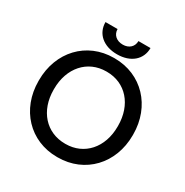

<svg xmlns="http://www.w3.org/2000/svg" viewBox="-198 -1041 1168 1211"><g transform="rotate(30 386.0 -435.0)"><path d="M223 -880C223 -796 288 -740 387 -740C486 -740 551 -796 551 -880H463C463 -839 433 -811 388 -811C342 -811 311 -839 311 -880ZM43 -347C43 -142 185 10 383 10H388C586 10 729 -141 729 -347V-353C729 -559 586 -711 388 -711H383C185 -711 43 -559 43 -353ZM153 -347V-353C153 -506 248 -613 384 -613H388C525 -613 619 -506 619 -353V-347C619 -194 524 -88 389 -88H385C248 -88 153 -194 153 -347Z"/></g></svg>

Font: Fixel Display Medium
Style: Regular
Weight: 500
Designer: AlfaBravo + MacPaw
Foundry: Kyrylo Tkachov, Marchela Mozhyna, Serhii Makarenko, Maria Weinstein, Zakhar Kryvoshyya
Version: Version 1.211